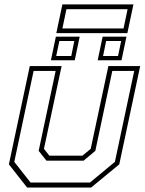

<svg xmlns="http://www.w3.org/2000/svg" viewBox="-20 -834 644 854"><path d="M100.5 0 19.5 -103 112.5 -540H254L175.5 -172L199.5 -141.5H346.5L383.5 -172L462 -540H603.5L510.5 -103L385.5 0ZM116 -22H380L491 -114L577 -518.5H479.5L404 -163L352 -119.5H186.5L152 -163L227.5 -518.5H129.5L43.5 -114ZM414.5 -566 436.5 -671H542.5L520.5 -566ZM206.5 -566 228.5 -671H334.5L312.5 -566ZM230 -585H297L310.5 -651.5H244ZM438.5 -585H505L519 -651.5H452ZM230.5 -686.5 257.5 -814.5H573.5L546.5 -686.5ZM257.5 -707.5H529.5L547.5 -793H275.5Z"/></svg>

Font: Tourney ExtraLight
Style: Italic
Weight: 250
Italic angle: -12°
Version: Version 1.015